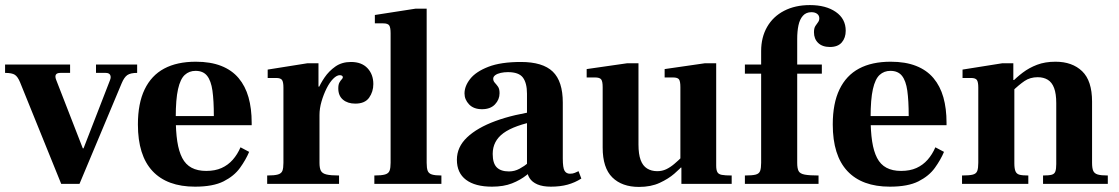

<svg xmlns="http://www.w3.org/2000/svg" viewBox="-24 -724 4406 756"><path d="M217 0 55 -400Q46 -422 34.5 -429.5Q23 -437 -4 -437V-470H252V-437H214Q200 -437 196 -430Q192 -423 197 -410L302 -140H305L409 -408Q414 -420 410 -428.5Q406 -437 392 -437H354V-470H516V-437Q490 -437 477.5 -428.5Q465 -420 455 -396L289 0Z M744 11Q634 11 576.5 -50.5Q519 -112 519 -234Q519 -317 545.5 -372Q572 -427 622.5 -454Q673 -481 747 -481Q805 -481 847 -464.5Q889 -448 915.5 -416.5Q942 -385 954.5 -341Q967 -297 967 -240V-231H604V-267H818Q818 -328 812.5 -367Q807 -406 791.5 -425.5Q776 -445 746 -445Q721 -445 703.5 -429Q686 -413 677 -373Q668 -333 668 -262Q668 -207 674 -167.5Q680 -128 693.5 -102Q707 -76 730.5 -63.5Q754 -51 788 -51Q823 -51 848.5 -62.5Q874 -74 892.5 -95Q911 -116 923 -144L957 -126Q944 -95 921 -63Q898 -31 856.5 -10Q815 11 744 11Z M1028 0V-33Q1057 -33 1070.5 -37Q1084 -41 1088 -51.5Q1092 -62 1092 -83V-379Q1092 -401 1086.5 -409Q1081 -417 1063 -417H1030V-450L1187 -475H1230V-383H1234V-83Q1234 -62 1239.5 -51.5Q1245 -41 1261.5 -37Q1278 -33 1311 -33V0ZM1214 -270V-334Q1218 -347 1227.5 -370.5Q1237 -394 1254 -419Q1271 -444 1296.5 -462Q1322 -480 1358 -480Q1400 -480 1423 -455.5Q1446 -431 1446 -393Q1446 -363 1429.5 -339.5Q1413 -316 1375 -316Q1345 -316 1326.5 -331.5Q1308 -347 1308 -376Q1308 -391 1312.5 -399Q1317 -407 1321.5 -411.5Q1326 -416 1326 -420Q1326 -423 1323 -425.5Q1320 -428 1314 -428Q1302 -428 1288 -414Q1274 -400 1262 -376Q1250 -352 1242 -324.5Q1234 -297 1234 -271Z M1450 0V-33Q1478 -33 1492 -37Q1506 -41 1510 -52Q1514 -63 1514 -83V-593Q1514 -616 1508.5 -624Q1503 -632 1485 -632H1452V-665L1613 -690H1656V-83Q1656 -62 1660 -51.5Q1664 -41 1676.5 -37Q1689 -33 1714 -33V0Z M2145 11Q2113 11 2092 2Q2071 -7 2061 -23Q2051 -39 2051 -59V-355Q2051 -397 2035 -418.5Q2019 -440 1976 -440Q1961 -440 1947.5 -437Q1934 -434 1926 -428Q1918 -422 1918 -414Q1918 -405 1924.5 -398Q1931 -391 1937 -382.5Q1943 -374 1943 -357Q1943 -332 1925 -313Q1907 -294 1874 -294Q1841 -294 1823 -313Q1805 -332 1805 -356Q1805 -385 1827.5 -413.5Q1850 -442 1899 -461Q1948 -480 2027 -480Q2113 -480 2152.5 -442Q2192 -404 2192 -320V-100Q2192 -63 2199 -51.5Q2206 -40 2220 -40Q2232 -40 2239.5 -43.5Q2247 -47 2254 -50L2265 -21Q2240 -5 2211 3Q2182 11 2145 11ZM1913 11Q1847 11 1811 -16Q1775 -43 1775 -95Q1775 -145 1815 -183Q1855 -221 1927 -247.5Q1999 -274 2095 -287V-249Q2001 -231 1958.5 -200Q1916 -169 1916 -118Q1916 -81 1932 -65Q1948 -49 1980 -49Q2002 -49 2021.5 -59.5Q2041 -70 2057 -83.5Q2073 -97 2083 -107L2094 -74Q2075 -55 2050 -35Q2025 -15 1992 -2Q1959 11 1913 11Z M2492 12Q2425 12 2387 -25.5Q2349 -63 2349 -143V-381Q2349 -404 2343 -411.5Q2337 -419 2319 -419H2286V-452L2446 -475H2490V-155Q2490 -117 2498.5 -94Q2507 -71 2524 -60.5Q2541 -50 2564 -50Q2583 -50 2599 -57.5Q2615 -65 2631 -78.5Q2647 -92 2663 -108L2667 -75Q2654 -60 2631 -40Q2608 -20 2573.5 -4Q2539 12 2492 12ZM2659 0V-64H2655V-381Q2655 -404 2649.5 -411.5Q2644 -419 2626 -419H2593V-452L2752 -475H2796V-72Q2796 -55 2800.5 -46.5Q2805 -38 2818 -35.5Q2831 -33 2857 -33V0Z M2909 0V-33Q2938 -33 2951.5 -36.5Q2965 -40 2969 -51Q2973 -62 2973 -83V-434H2909V-470H2973V-523Q2973 -577 2996.5 -618Q3020 -659 3063.5 -681.5Q3107 -704 3165 -704Q3228 -704 3267 -677Q3306 -650 3306 -603Q3306 -575 3290.5 -557Q3275 -539 3244 -539Q3214 -539 3197.5 -555Q3181 -571 3181 -597Q3181 -613 3186.5 -621.5Q3192 -630 3197 -636.5Q3202 -643 3202 -652Q3202 -663 3193.5 -669.5Q3185 -676 3171 -676Q3150 -676 3137.5 -662Q3125 -648 3120 -624.5Q3115 -601 3115 -571V-470H3212V-434H3115V-83Q3115 -61 3120.5 -50.5Q3126 -40 3144.5 -36.5Q3163 -33 3199 -33V0Z M3480 11Q3370 11 3312.5 -50.5Q3255 -112 3255 -234Q3255 -317 3281.5 -372Q3308 -427 3358.5 -454Q3409 -481 3483 -481Q3541 -481 3583 -464.5Q3625 -448 3651.5 -416.5Q3678 -385 3690.5 -341Q3703 -297 3703 -240V-231H3340V-267H3554Q3554 -328 3548.5 -367Q3543 -406 3527.5 -425.5Q3512 -445 3482 -445Q3457 -445 3439.5 -429Q3422 -413 3413 -373Q3404 -333 3404 -262Q3404 -207 3410 -167.5Q3416 -128 3429.5 -102Q3443 -76 3466.5 -63.5Q3490 -51 3524 -51Q3559 -51 3584.5 -62.5Q3610 -74 3628.5 -95Q3647 -116 3659 -144L3693 -126Q3680 -95 3657 -63Q3634 -31 3592.5 -10Q3551 11 3480 11Z M4083 0V-33Q4106 -33 4117 -36Q4128 -39 4131.5 -49Q4135 -59 4135 -78V-318Q4135 -355 4126.5 -377.5Q4118 -400 4101.5 -410Q4085 -420 4062 -420Q4032 -420 4010 -405Q3988 -390 3961 -364L3958 -398Q3978 -419 4003 -438Q4028 -457 4059.5 -469Q4091 -481 4132 -481Q4198 -481 4237 -443.5Q4276 -406 4276 -324V-83Q4276 -62 4280.5 -51.5Q4285 -41 4298 -37Q4311 -33 4338 -33V0ZM3764 0V-33Q3793 -33 3806.5 -36.5Q3820 -40 3824 -51Q3828 -62 3828 -83V-379Q3828 -401 3822.5 -409Q3817 -417 3799 -417H3766V-450L3923 -475H3966V-409H3970V-81Q3970 -60 3974.5 -49.5Q3979 -39 3990.5 -36Q4002 -33 4025 -33V0Z"/></svg>

Font: Frank Ruhl Libre
Style: Bold
Weight: 700
Designer: Yanek Iontef
Foundry: Fontef
Version: Version 6.004